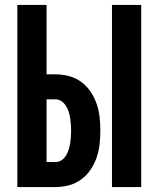

<svg xmlns="http://www.w3.org/2000/svg" viewBox="-20 -755 640 775"><path d="M432 0V-735H550V0ZM50 0V-735H168V-455H204Q231 -455 258 -448Q285 -441 307.5 -424.5Q330 -408 345.5 -385Q361 -362 370 -336Q379 -310 382 -282.5Q385 -255 385 -227Q385 -200 382 -172.5Q379 -145 370 -119Q361 -93 345.5 -70Q330 -47 307.5 -30.5Q285 -14 258 -7Q231 0 204 0ZM168 -101H204Q217 -101 228 -108Q239 -115 246 -126.5Q253 -138 257 -150.5Q261 -163 263 -175.5Q265 -188 266 -201Q267 -214 267 -227Q267 -240 266 -253Q265 -266 263 -279Q261 -292 257 -304.5Q253 -317 246 -328Q239 -339 228 -346.5Q217 -354 204 -354H168Z"/></svg>

Font: Iosevka Fixed Extended
Style: Bold
Weight: 700
Width: 7
Monospace: yes
Designer: Belleve Invis
Foundry: Belleve Invis
Version: Version 24.1.1; ttfautohint (v1.8.4)